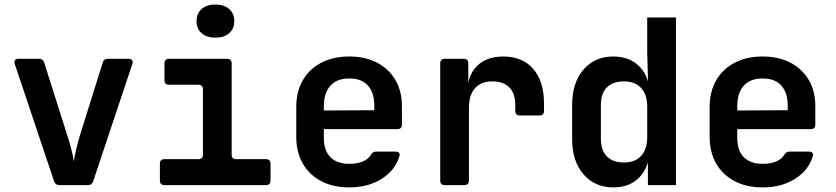

<svg xmlns="http://www.w3.org/2000/svg" viewBox="-20 -806 3640 836"><path d="M238.1 0Q221.7 0 215.7 -16L44.4 -527Q40.4 -538 45.4 -544Q50.4 -550 60.4 -550H150.4Q167.8 -550 172.4 -533.4L273.3 -215.7Q283.2 -185.6 290.9 -155.4Q298.6 -125.2 301.4 -102.9Q304.7 -125.2 311.7 -155.4Q318.7 -185.6 327.5 -215.1L427.3 -533.4Q431.9 -550 449.3 -550H539.6Q550.6 -550 555.1 -544Q559.6 -538 556.1 -527L385.5 -16Q380.1 0 363.1 0Z M696.2 0Q676.2 0 676.2 -20V-93Q676.2 -113 696.2 -113H843.6Q863.6 -113 863.6 -133V-417Q863.6 -437 843.6 -437H716.2Q696.2 -437 696.2 -457V-530Q696.2 -550 716.2 -550H968.7Q988.7 -550 988.7 -530V-133Q988.7 -113 1008.7 -113H1137.9Q1157.9 -113 1157.9 -93V-20Q1157.9 0 1137.9 0ZM917.9 -642Q880.2 -642 858 -661.3Q835.8 -680.7 835.8 -713.8Q835.8 -747.3 858 -766.8Q880.2 -786.4 917.9 -786.4Q955.6 -786.4 977.8 -766.8Q1000 -747.3 1000 -713.8Q1000 -680.7 977.8 -661.3Q955.6 -642 917.9 -642Z M1500.6 10Q1430.9 10 1378.9 -17.1Q1326.9 -44.2 1298.4 -93.7Q1270 -143.2 1270 -210V-340Q1270 -407.2 1298.4 -456.5Q1326.9 -505.8 1378.9 -532.9Q1430.9 -560 1500.6 -560Q1570.3 -560 1621.7 -533.1Q1673.1 -506.2 1701.6 -457.8Q1730 -409.3 1730 -344.1V-263.8Q1730 -243.8 1710 -243.8H1390.1V-205.9Q1390.1 -150.1 1419 -121.3Q1447.9 -92.6 1500.6 -92.6Q1534.1 -92.6 1558.7 -102.6Q1583.4 -112.6 1594.2 -131Q1598.8 -138.4 1603.8 -142.1Q1608.8 -145.9 1616.8 -145.9H1701.1Q1712.1 -145.9 1717.1 -140.9Q1722.1 -135.9 1719.5 -127.3Q1701 -64.5 1641.9 -27.3Q1582.8 10 1500.6 10ZM1609.9 -315.3V-345.3Q1609.9 -402.1 1582.2 -433.2Q1554.6 -464.4 1500.6 -464.4Q1446.6 -464.4 1418.4 -432.7Q1390.1 -401 1390.1 -344.1V-324.9L1618.6 -326.1Z M1916.8 0Q1896.8 0 1896.8 -20V-530Q1896.8 -550 1916.8 -550H1999Q2019 -550 2019 -530V-439.1H2052.6L2016 -408.7Q2016 -478.6 2057.6 -519.3Q2099.1 -560 2170.9 -560Q2255.1 -560 2301.9 -505.9Q2348.7 -451.7 2348.7 -355V-323.3Q2348.7 -303.3 2328.7 -303.3H2243.6Q2223.6 -303.3 2223.6 -323.3V-349.1Q2223.6 -399.6 2197.7 -425.6Q2171.8 -451.6 2123.6 -451.6Q2074.5 -451.6 2048.2 -422Q2021.9 -392.4 2021.9 -337.1V-20Q2021.9 0 2001.9 0Z M2650.4 10Q2570.2 10 2520.7 -47Q2471.2 -104.1 2471.2 -200.4V-349.1Q2471.2 -445.9 2520.5 -503Q2569.8 -560 2650.4 -560Q2723.7 -560 2766.9 -513.6Q2810.1 -467.3 2810.1 -386.6L2773.1 -439.1H2801.9L2798.1 -575.9V-730H2923.2V0H2801V-110.9H2773.1L2809.2 -163.4Q2809.2 -82.9 2766.5 -36.4Q2723.7 10 2650.4 10ZM2696.8 -98.4Q2745.2 -98.4 2771.7 -127.3Q2798.1 -156.1 2798.1 -208.8V-341.2Q2798.1 -393.9 2771.7 -422.7Q2745.2 -451.6 2696.8 -451.6Q2649.2 -451.6 2622.7 -425.9Q2596.3 -400.2 2596.3 -346.2V-203.8Q2596.3 -150.8 2622.7 -124.6Q2649.2 -98.4 2696.8 -98.4Z M3300.6 10Q3230.9 10 3178.9 -17.1Q3126.9 -44.2 3098.4 -93.7Q3070 -143.2 3070 -210V-340Q3070 -407.2 3098.4 -456.5Q3126.9 -505.8 3178.9 -532.9Q3230.9 -560 3300.6 -560Q3370.3 -560 3421.7 -533.1Q3473.1 -506.2 3501.6 -457.8Q3530 -409.3 3530 -344.1V-263.8Q3530 -243.8 3510 -243.8H3190.1V-205.9Q3190.1 -150.1 3219 -121.3Q3247.9 -92.6 3300.6 -92.6Q3334.1 -92.6 3358.7 -102.6Q3383.4 -112.6 3394.2 -131Q3398.8 -138.4 3403.8 -142.1Q3408.8 -145.9 3416.8 -145.9H3501.1Q3512.1 -145.9 3517.1 -140.9Q3522.1 -135.9 3519.5 -127.3Q3501 -64.5 3441.9 -27.3Q3382.8 10 3300.6 10ZM3409.9 -315.3V-345.3Q3409.9 -402.1 3382.2 -433.2Q3354.6 -464.4 3300.6 -464.4Q3246.6 -464.4 3218.4 -432.7Q3190.1 -401 3190.1 -344.1V-324.9L3418.6 -326.1Z"/></svg>

Font: Pitagon Sans Mono
Style: Regular
Weight: 400
Monospace: yes
Designer: Travis Tran
Foundry: Pitagon
Version: Version 1.001;gftools[0.9.26]